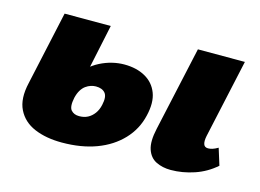

<svg xmlns="http://www.w3.org/2000/svg" viewBox="-69 -545 919 679"><g transform="rotate(15 391.0 -205.5)"><path d="M200 16Q142 16 99.5 -2Q57 -20 38 -58.5Q19 -97 33 -157L92 -427H261L202 -148Q195 -114 205.5 -102Q216 -90 235 -90Q253 -90 266.5 -97Q280 -104 290 -117.5Q300 -131 304 -150Q311 -181 300 -194Q289 -207 266 -207Q257 -207 247.5 -204Q238 -201 229 -194.5Q220 -188 213 -176.5Q206 -165 202 -148L180 -218Q196 -241 214.5 -258Q233 -275 254.5 -286Q276 -297 298.5 -302.5Q321 -308 343 -308Q388 -308 420 -290Q452 -272 465 -238Q478 -204 466 -154Q454 -102 417.5 -63.5Q381 -25 326 -4.5Q271 16 200 16ZM597 10Q567 10 543.5 -1.5Q520 -13 510.5 -41Q501 -69 512 -118L580 -427H752L689 -139Q685 -120 688.5 -109Q692 -98 705 -98Q712 -98 720.5 -100.5Q729 -103 741 -110L760 -49Q726 -19 683 -4.5Q640 10 597 10Z"/></g></svg>

Font: Ysabeau Office Black
Style: Italic
Weight: 900
Italic angle: -12°
Designer: Christian Thalmann (Catharsis Fonts)
Version: Version 2.001;gftools[0.9.30]; featfreeze: tnum,lnum,ss02